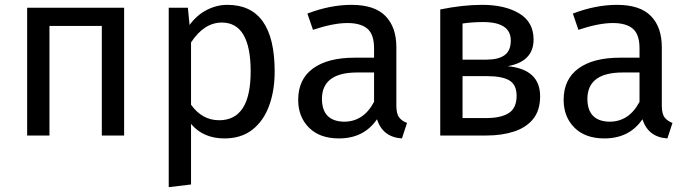

<svg xmlns="http://www.w3.org/2000/svg" viewBox="-20 -559 2839 792"><path d="M492 0H400V-452H184V0H92V-527H492Z M676 213V-527H755L762 -456Q792 -497 833 -518Q874 -539 918 -539Q1113 -539 1113 -264Q1113 -185 1090 -122.5Q1067 -60 1021 -24Q975 12 906 12Q818 12 768 -48V202ZM884 -63Q1014 -63 1014 -264Q1014 -466 895 -466Q822 -466 768 -384V-127Q814 -63 884 -63Z M1638 12Q1559 7 1535 -67Q1481 12 1378 12Q1299 12 1254.5 -32.5Q1210 -77 1210 -147Q1210 -232 1271 -276.5Q1332 -321 1442 -321H1523V-360Q1523 -417 1495.5 -440.5Q1468 -464 1413 -464Q1355 -464 1271 -436L1248 -503Q1342 -539 1430 -539Q1525 -539 1570 -493Q1615 -447 1615 -364V-123Q1615 -89 1627 -74Q1639 -59 1659 -52ZM1399 -57Q1480 -57 1523 -139V-260H1454Q1309 -260 1308 -152Q1308 -59 1399 -57Z M1986 0H1796V-520Q1889 -539 1969 -539Q2063 -539 2122 -503.5Q2181 -468 2181 -396Q2181 -305 2074 -286Q2208 -273 2208 -162Q2208 -104 2179.5 -68.5Q2151 -33 2100.5 -16.5Q2050 0 1986 0ZM1987 -313Q2036 -313 2061.5 -331.5Q2087 -350 2087 -392Q2087 -468 1973 -468Q1928 -468 1888 -462V-313ZM1986 -72Q2046 -72 2078.5 -92.5Q2111 -113 2111 -164Q2111 -209 2081.5 -227Q2052 -245 1988 -245H1888V-72Z M2733 12Q2654 7 2630 -67Q2576 12 2473 12Q2394 12 2349.5 -32.5Q2305 -77 2305 -147Q2305 -232 2366 -276.5Q2427 -321 2537 -321H2618V-360Q2618 -417 2590.5 -440.5Q2563 -464 2508 -464Q2450 -464 2366 -436L2343 -503Q2437 -539 2525 -539Q2620 -539 2665 -493Q2710 -447 2710 -364V-123Q2710 -89 2722 -74Q2734 -59 2754 -52ZM2494 -57Q2575 -57 2618 -139V-260H2549Q2404 -260 2403 -152Q2403 -59 2494 -57Z"/></svg>

Font: Trujillo
Style: Regular
Weight: 400
Designer: Fira Sans original fonts by bBox Type GmbH, Carrois Corporate GbR, & Edenspiekermann AG / Changes by Cristiano Sobral
Foundry: Fira Sans original fonts by bBox Type GmbH, Carrois Corporate GbR, & Edenspiekermann AG / Changes by Cristiano Sobral
Version: Version 4.301;October 17, 2021;FontCreator 14.0.0.2814 64-bi